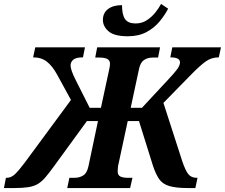

<svg xmlns="http://www.w3.org/2000/svg" viewBox="-78 -954 1141 974"><path d="M-58 0 -48 -52H-44Q-22 -52 -3 -69.5Q16 -87 49 -131L282 -447L212 -575Q188 -619 160 -641Q132 -663 90 -663L101 -714H353L343 -663Q307 -663 293.5 -651Q280 -639 280 -622Q280 -600 305 -550L377 -407H434L476 -602Q478 -610 479 -617.5Q480 -625 480 -630Q480 -648 466 -655Q452 -662 427 -662H405L415 -714H734L724 -662H697Q671 -662 652.5 -649.5Q634 -637 627 -603L585 -407H642L775 -550Q809 -586 822 -604.5Q835 -623 835 -638Q835 -663 786 -663L796 -714H1043L1032 -663Q995 -663 966 -642.5Q937 -622 891 -575L751 -432L846 -138Q862 -90 877 -71Q892 -52 920 -52H924L913 0H876Q814 0 780 -10.5Q746 -21 729 -46Q712 -71 698 -113L627 -340H570L521 -112Q520 -104 519.5 -96.5Q519 -89 519 -84Q519 -66 532 -59Q545 -52 570 -52H594L582 0H263L274 -52H300Q326 -52 345 -64.5Q364 -77 371 -112L419 -340H363L194 -108Q170 -75 151.5 -53.5Q133 -32 113.5 -20.5Q94 -9 65.5 -4.5Q37 0 -7 0ZM570 -770Q502 -770 473 -795Q444 -820 444 -853Q444 -888 470 -908Q496 -928 541 -928Q541 -879 556.5 -857Q572 -835 610 -835Q642 -835 667 -851.5Q692 -868 710 -890.5Q728 -913 739 -934L775 -910Q758 -877 731 -844.5Q704 -812 664.5 -791Q625 -770 570 -770Z"/></svg>

Font: Noto Serif SemiCondensed
Style: Bold Italic
Weight: 700
Width: 4
Italic angle: -12°
Designer: Monotype Design Team
Foundry: Monotype Imaging Inc.
Version: Version 2.014